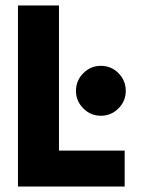

<svg xmlns="http://www.w3.org/2000/svg" viewBox="-20 -680 530 700"><path d="M45.5 -660H195V-131H434.5V0H45.5ZM347.5 -258Q310.5 -258 283.8 -284.8Q257 -311.5 257 -348.5Q257 -386.5 283.8 -413.2Q310.5 -440 347.5 -440Q385.5 -440 412 -413.2Q438.5 -386.5 438.5 -348.5Q438.5 -311.5 412 -284.8Q385.5 -258 347.5 -258Z"/></svg>

Font: League Spartan Thin
Style: Bold
Weight: 700
Version: Version 2.002